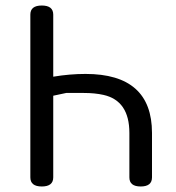

<svg xmlns="http://www.w3.org/2000/svg" viewBox="-20 -676 638 696"><path d="M173 -398Q233 -408 290 -408Q531 -408 531 -194V-33Q531 0 490 0Q449 0 449 -33V-194Q449 -311 355 -332Q324 -339 284 -339H220L173 -329V-33Q173 0 131.5 0Q90 0 90 -33V-623Q90 -656 131.5 -656Q173 -656 173 -623Z"/></svg>

Font: Raw Maruko Gothic CJK TC
Style: Regular
Weight: 400
Version: Version 1.001